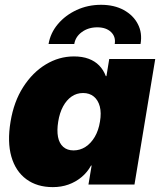

<svg xmlns="http://www.w3.org/2000/svg" viewBox="-20 -768 667 799"><path d="M199.7 10.7Q134.3 10.7 89.6 -22.2Q44.9 -55.2 27.3 -116.2Q9.8 -177.2 23.9 -261.7Q37.6 -345.2 76.7 -406Q115.7 -466.8 170.7 -500Q225.6 -533.2 287.6 -533.2Q322.8 -533.2 348.9 -523.4Q375 -513.7 392.8 -495.4Q410.6 -477.1 420.4 -451.2H422.9L434.6 -522.5H626L539.6 0H348.1L361.3 -79.1H358.9Q343.3 -50.8 319.1 -30.8Q294.9 -10.7 264.9 0Q234.9 10.7 199.7 10.7ZM286.1 -142.1Q313 -142.1 335.7 -156.7Q358.4 -171.4 374.3 -198.2Q390.1 -225.1 396 -261.7Q402.3 -298.3 395.3 -325Q388.2 -351.6 370.4 -366.2Q352.5 -380.9 325.7 -380.9Q298.8 -380.9 277.8 -366.2Q256.8 -351.6 242.4 -325Q228 -298.3 222.2 -261.7Q216.3 -225.1 221.4 -198.2Q226.6 -171.4 243.2 -156.7Q259.8 -142.1 286.1 -142.1ZM400.4 -748Q455.1 -748 494.9 -726.3Q534.7 -704.6 553.7 -667.7Q572.8 -630.9 564.9 -585H457.5Q462.4 -615.2 441.9 -634.8Q421.4 -654.3 384.8 -654.3Q347.7 -654.3 320.8 -634.8Q293.9 -615.2 289.1 -585H182.1Q189.9 -630.9 220.9 -667.7Q252 -704.6 298.8 -726.3Q345.7 -748 400.4 -748Z"/></svg>

Font: Inter 28pt Black
Style: Italic
Weight: 900
Italic angle: -9.3988°
Designer: Rasmus Andersson
Foundry: rsms
Version: Version 4.001;git-66647c0bb